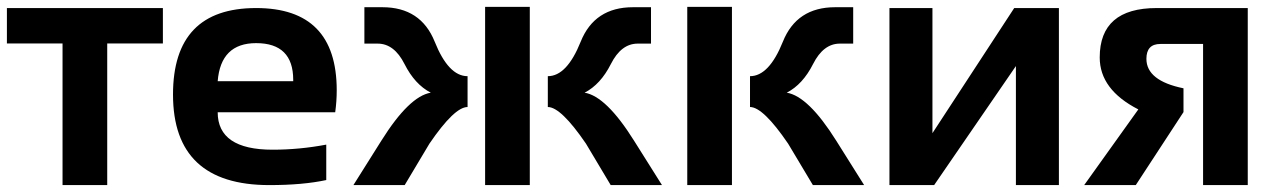

<svg xmlns="http://www.w3.org/2000/svg" viewBox="-20 -536 3694 556"><path d="M451.7 -512.7V-410.2H290.5V0H161.1V-410.2H0V-512.7Z M721.7 -512.7Q955.1 -512.7 955.1 -274.4Q955.1 -242.7 950.7 -210.9H610.4Q610.4 -102.5 769.5 -102.5Q847.2 -102.5 924.8 -117.2V-14.6Q856.9 0 759.8 0Q481 0 481 -262.2Q481 -512.7 721.7 -512.7ZM610.4 -300.8H829.1V-304.7Q829.1 -411.1 721.7 -411.1Q619.1 -411.1 610.4 -300.8Z M1003.4 0 1084.5 -128.9Q1165 -257.3 1227.5 -267.6Q1181.2 -291.5 1151.4 -350.6Q1121.6 -409.7 1073.7 -409.7H1035.2V-515.1H1087.4Q1198.7 -515.1 1238.8 -415.3Q1278.8 -315.4 1334 -315.4V-226.1Q1295.9 -226.1 1223.6 -120.1L1151.9 0ZM1514.2 -516.1V0H1384.8V-516.1ZM1748.5 0 1676.8 -120.1Q1604.5 -226.1 1566.4 -226.1V-315.4Q1621.6 -315.4 1661.6 -415.3Q1701.7 -515.1 1813 -515.1H1865.2V-409.7H1826.7Q1778.8 -409.7 1749 -350.6Q1719.2 -291.5 1672.9 -267.6Q1735.4 -257.3 1815.9 -128.9L1897 0Z M2099.6 -516.1V0H1970.2V-516.1ZM2334 0 2262.2 -120.1Q2189.9 -226.1 2151.9 -226.1V-315.4Q2207 -315.4 2247.1 -415.3Q2287.1 -515.1 2398.4 -515.1H2450.7V-409.7H2412.1Q2364.3 -409.7 2334.5 -350.6Q2304.7 -291.5 2258.3 -267.6Q2320.8 -257.3 2401.4 -128.9L2482.4 0Z M2921.9 0V-344.7L2685.1 0H2555.7V-512.7H2680.2V-150.4L2917 -512.7H3046.4V0Z M3463.9 0V-408.7H3340.3Q3299.8 -408.7 3299.8 -365.7Q3299.8 -302.2 3407.2 -280.3V-211.4L3269 0H3119.6L3276.4 -219.2Q3164.6 -276.4 3164.6 -369.6Q3164.6 -512.7 3329.6 -512.7H3593.3V0Z"/></svg>

Font: Voltera
Style: Bold
Weight: 700
Designer: Bernd Montag
Version: Version 1.301